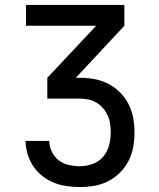

<svg xmlns="http://www.w3.org/2000/svg" viewBox="-20 -540 640 775"><path d="M302 215Q275 215 248 211Q221 207 196.5 197Q172 187 150.5 170Q129 153 114 130.5Q99 108 91.5 82Q84 56 83 29H179Q179 51 189 72Q199 93 217 107Q235 121 257.5 126Q280 131 302 131Q328 131 353.5 122Q379 113 396 93Q413 73 420 47.5Q427 22 427 -5Q427 -23 424.5 -40.5Q422 -58 414.5 -74.5Q407 -91 395 -104.5Q383 -118 368 -126.5Q353 -135 335.5 -138.5Q318 -142 300 -142H171V-226L368 -436H85V-520H482V-436L286 -226H300Q330 -226 359.5 -221Q389 -216 415.5 -202.5Q442 -189 463.5 -168Q485 -147 498.5 -120.5Q512 -94 517.5 -64Q523 -34 523 -4Q523 25 517.5 54.5Q512 84 498.5 110Q485 136 464 157Q443 178 416.5 191.5Q390 205 361 210Q332 215 302 215Z"/></svg>

Font: Zed Mono Medium Extended
Style: Regular
Weight: 500
Width: 7
Monospace: yes
Designer: Belleve Invis
Foundry: Belleve Invis
Version: Version 1.0.0; ttfautohint (v1.8.4)